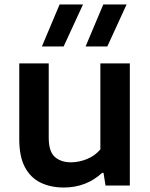

<svg xmlns="http://www.w3.org/2000/svg" viewBox="-20 -828 671 857"><path d="M265 9Q206.5 9 161.8 -12.5Q117 -34 91.5 -81.2Q66 -128.5 66 -206V-545H197.5V-213.5Q197.5 -151.5 224.8 -127.5Q252 -103.5 297 -103.5Q331 -103.5 366.8 -117.5Q402.5 -131.5 428 -161V-545H559.5V0H451L442 -56.5H436Q365 9 265 9ZM362 -620.5 441 -808H545L459 -620.5ZM167 -620.5 246 -808H350.5L264 -620.5Z"/></svg>

Font: Encode Sans Semi Expanded SemiBold
Style: Regular
Weight: 600
Width: 6
Designer: Multiple Designers
Foundry: Impallari Type
Version: Version 3.000; ttfautohint (v1.8.3) -l 8 -r 50 -G 200 -x 14 